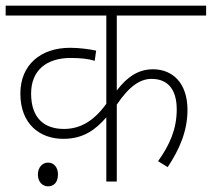

<svg xmlns="http://www.w3.org/2000/svg" viewBox="-20 -642 749 679"><path d="M709 -587V-622H0V-587H356V-275C309 -210 260 -186 206 -186C138 -186 90 -223 90 -311C90 -393 144 -437 230 -437C264 -437 293 -434 315 -427L320 -463C297 -468 260 -473 228 -473C124 -473 52 -413 52 -311C52 -203 121 -151 204 -151C277 -151 319 -185 356 -227V0H393V-272C438 -339 477 -363 516 -363C575 -363 605 -324 605 -255C605 -184 579 -128 539 -72L573 -51C615 -114 643 -179 643 -253C643 -349 590 -397 521 -397C471 -397 431 -372 393 -322V-587ZM114 -25C114 2 131 17 150 17C170 17 185 3 185 -25C185 -50 171 -67 150 -67C130 -67 114 -50 114 -25Z"/></svg>

Font: Noto Sans Devanagari UI ExtraLight
Style: Regular
Weight: 200
Designer: Jelle Bosma - Monotype Design Team
Foundry: Monotype Imaging Inc.
Version: Version 2.003